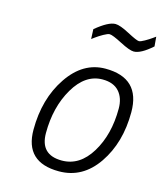

<svg xmlns="http://www.w3.org/2000/svg" viewBox="-110 -804 758 894"><g transform="rotate(15 269.0 -356.5)"><path d="M534 -714 520 -704C510.7 -697.3 499.8 -690.5 487.5 -683.5C475.2 -676.5 466.3 -673 461 -673C453.7 -673 434.7 -681.2 404 -697.5C373.3 -713.8 350.7 -722 336 -722C313.3 -722 282 -705.3 242 -672L244 -625L259 -636C269 -643.3 280.5 -650.7 293.5 -658C306.5 -665.3 316 -669 322 -669C331.3 -669 351.7 -660.8 383 -644.5C414.3 -628.2 436.7 -620 450 -620C472.7 -620 502 -636 538 -668ZM258 -43C188.7 -43 154 -78 154 -148C154 -231.3 172 -303.7 208 -365C244 -426.3 289.7 -457 345 -457C380.3 -457 407 -446.8 425 -426.5C443 -406.2 452 -379 452 -345C452 -261.7 434 -190.5 398 -131.5C362 -72.5 315.3 -43 258 -43ZM345 -509C273 -509 213.2 -473.7 165.5 -403C117.8 -332.3 94 -247.3 94 -148C94 -43.3 148.7 9 258 9C334 9 395.5 -25.3 442.5 -94C489.5 -162.7 513 -246 513 -344C513 -454 457 -509 345 -509Z"/></g></svg>

Font: RazerF5 Light
Style: Italic
Weight: 300
Foundry: Razer Inc.
Version: Version 2